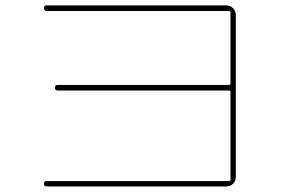

<svg xmlns="http://www.w3.org/2000/svg" viewBox="-20 -710 1040 700"><path d="M815.4 -49.8Q820.3 -49.8 820.3 -54.7V-375Q820.3 -379.9 815.4 -379.9H190.4Q180.7 -379.9 180.2 -390.1Q179.7 -400.4 190.4 -400.4H815.4Q820.3 -400.4 820.3 -405.3V-665Q820.3 -669.9 815.4 -669.9H150.4Q140.6 -669.9 140.1 -680.2Q139.6 -690.4 150.4 -690.4H804.7Q819.3 -690.4 829.6 -680.2Q839.8 -669.9 839.8 -655.3V-65.4Q839.8 -50.8 830.1 -40.5Q820.3 -30.3 804.7 -30.3H150.4Q140.6 -30.3 140.1 -40Q139.6 -49.8 150.4 -49.8Z"/></svg>

Font: Rounded Mgen+ 1mn thin
Style: Regular
Weight: 100
Designer: [Source Han Sans]
Ryoko NISHIZUKA  (kana & ideographs); Paul D. Hunt (Latin, Greek & Cyrillic); Wenlong ZHANG  (bopomofo
Version: Version 1.059.20150602